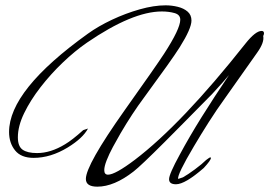

<svg xmlns="http://www.w3.org/2000/svg" viewBox="-20 -681 1010 720"><path d="M345 19Q302 19 302 -10Q302 -62 447 -267Q506 -350 543 -403Q580 -456 595 -479Q656 -573 656 -607Q656 -626 634.5 -632Q613 -638 587 -638Q477 -638 306 -521Q261 -490 215.5 -446.5Q170 -403 132 -354Q94 -305 70.5 -256.5Q47 -208 47 -166Q47 -132 65 -119.5Q83 -107 119 -107Q170 -107 224 -140Q251 -156 292 -193L310 -199Q291 -163 234 -128Q170 -89 106 -89Q59 -89 36.5 -117Q14 -145 14 -186Q14 -343 310 -555Q349 -583 400 -607Q451 -631 504 -646Q557 -661 601 -661Q624 -661 646.5 -655.5Q669 -650 683.5 -637.5Q698 -625 698 -604Q698 -574 654 -504Q639 -480 605.5 -433Q572 -386 520 -315Q476 -256 432 -181Q418 -157 403.5 -130Q389 -103 380 -80Q371 -57 371 -43Q371 -26 385 -26Q412 -26 486 -82Q662 -216 900 -517Q938 -565 961 -565Q970 -565 970 -556Q970 -552 967 -546Q972 -522 944 -483L826 -316Q792 -269 762.5 -222.5Q733 -176 707 -132Q644 -26 648 -10L666 -16Q684 -26 711 -46Q738 -66 753 -81Q766 -91 769 -91Q771 -89 771 -89Q771 -80 744 -51Q674 10 640 10Q614 10 614 -9Q614 -28 654 -101Q690 -168 736.5 -242.5Q783 -317 839 -400Q832 -391 816 -373Q800 -355 776 -329Q712 -264 668 -219.5Q624 -175 599 -150Q507 -58 481 -38Q408 19 345 19Z"/></svg>

Font: Alex Brush
Style: Regular
Weight: 400
Designer: Robert E. Leuschke
Foundry: Robert E. Leuschke
Version: Version 1.111; ttfautohint (v1.8.4.7-5d5b)